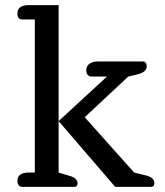

<svg xmlns="http://www.w3.org/2000/svg" viewBox="-20 -730 646 750"><path d="M48 -24Q48 -40 59.5 -48Q71 -56 91 -56H116V-654H67Q48 -654 48 -677Q48 -694 59.5 -702Q71 -710 91 -710H209V-56L252 -43Q283 -34 283 -14Q283 0 270 0H67Q58 0 53 -6.5Q48 -13 48 -24ZM209 -257 398 -431H338Q328 -431 322.5 -437.5Q317 -444 317 -455Q317 -472 329.5 -481Q342 -490 363 -490H537Q553 -490 553 -470Q553 -449 519 -440L481 -431L311 -272L504 -56L549 -45Q583 -37 583 -15Q583 0 569 0H430Z"/></svg>

Font: Maitree Medium
Style: Regular
Weight: 500
Designer: CadsonDemak Team
Foundry: CadsonDemak
Version: Version 1.000